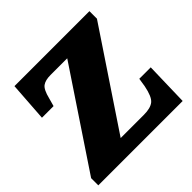

<svg xmlns="http://www.w3.org/2000/svg" viewBox="-143 -666 795 795"><g transform="rotate(-45 254.5 -268.0)"><path d="M0 0V-42L281 -463H183Q153 -463 137 -451.5Q121 -440 111 -399L101 -363H33L45 -536H484V-492L204 -73H340Q379 -73 397.5 -88Q416 -103 426 -154L432 -192H499L494 0Z"/></g></svg>

Font: Noto Serif Hebrew SemiCondensed Black
Style: Regular
Weight: 900
Width: 4
Designer: Monotype Design Team
Foundry: Monotype Imaging Inc.
Version: Version 2.004; ttfautohint (v1.8.4.7-5d5b)